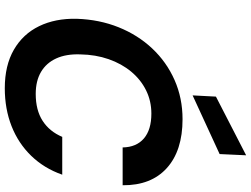

<svg xmlns="http://www.w3.org/2000/svg" viewBox="-140 -870 1023 782"><g transform="rotate(90 371.0 -479.5)"><path d="M340 12Q247 12 183 -25Q119 -62 87 -128Q55 -194 57 -281Q60 -373 91.5 -451.5Q123 -530 178 -588.5Q233 -647 306.5 -679.5Q380 -712 466 -712Q594 -712 665 -648Q736 -584 735 -468H581Q580 -524 544.5 -554.5Q509 -585 443 -585Q392 -585 348.5 -563.5Q305 -542 272.5 -503Q240 -464 221.5 -411Q203 -358 202 -295Q200 -238 218.5 -197.5Q237 -157 273.5 -135.5Q310 -114 363 -114Q429 -114 472.5 -142Q516 -170 538 -222H692Q666 -148 615 -95.5Q564 -43 494 -15.5Q424 12 340 12ZM369 -753 374 -848 613 -971 608 -863Z"/></g></svg>

Font: DM Sans 18pt ExtraBold
Style: Italic
Weight: 800
Italic angle: -10°
Designer: Colophon Foundry, Jonny Pinhorn
Foundry: Colophon Foundry
Version: Version 4.004;gftools[0.9.30]